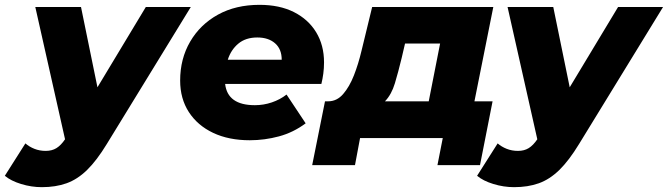

<svg xmlns="http://www.w3.org/2000/svg" viewBox="-93 -571 2762 794"><path d="M80 203Q37 203 -5.5 190Q-48 177 -73 156L12 22Q28 36 49.5 44.5Q71 53 96 53Q122 53 140.5 41.5Q159 30 176 5L53 -542H242L310 -210L510 -542H696L349 24Q307 93 267 132Q227 171 182 187Q137 203 80 203Z M940 9Q853 9 788.5 -21.5Q724 -52 688 -107.5Q652 -163 652 -238Q652 -328 693.5 -399Q735 -470 808.5 -510.5Q882 -551 980 -551Q1063 -551 1122.5 -521Q1182 -491 1214.5 -437.5Q1247 -384 1247 -313Q1247 -289 1244 -266.5Q1241 -244 1236 -224H838Q848 -136 961 -136Q997 -136 1031 -147.5Q1065 -159 1092 -180L1171 -61Q1120 -23 1060.5 -7Q1001 9 940 9ZM849 -324H1072Q1072 -368 1044.5 -392Q1017 -416 971 -416Q923 -416 892.5 -390.5Q862 -365 849 -324Z M1198 112 1251 -152H1264Q1300 -152 1326 -182Q1352 -212 1370.5 -259Q1389 -306 1402 -361L1446 -542H1947L1869 -152H1944L1892 112H1716L1738 0H1396L1375 112ZM1680 -152 1727 -391H1582L1568 -331Q1554 -273 1540 -226.5Q1526 -180 1499 -152Z M2033 203Q1990 203 1947.5 190Q1905 177 1880 156L1965 22Q1981 36 2002.5 44.5Q2024 53 2049 53Q2075 53 2093.5 41.5Q2112 30 2129 5L2006 -542H2195L2263 -210L2463 -542H2649L2302 24Q2260 93 2220 132Q2180 171 2135 187Q2090 203 2033 203Z"/></svg>

Font: Montserrat ExtraBold
Style: Italic
Weight: 800
Italic angle: -11.3°
Designer: Julieta Ulanovsky
Foundry: Julieta Ulanovsky
Version: Version 9.000; ttfautohint (v1.8.4.7-5d5b)